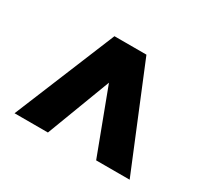

<svg xmlns="http://www.w3.org/2000/svg" viewBox="-86 -825 616 584"><g transform="rotate(30 221.5 -533.5)"><path d="M306.6 -356 222.2 -580.1 137.2 -356H20L166 -710.9H278.3L424.3 -356Z"/></g></svg>

Font: Vazirmatn FD ExtraBold
Style: Regular
Weight: 800
Designer: Saber Rastikerdar
Foundry: Saber Rastikerdar
Version: Version 33.003